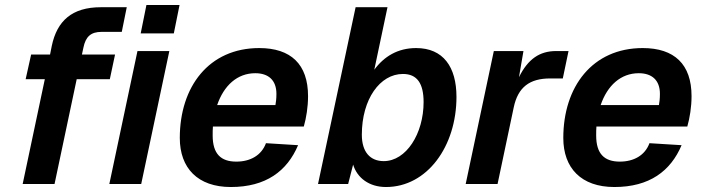

<svg xmlns="http://www.w3.org/2000/svg" viewBox="-20 -739 2828 771"><path d="M545 -605H678L701 -719H568ZM71 0H199L288 -421H421L442 -520H309L315 -548C324 -592 345 -611 388 -611H469L489 -710H385C269 -710 209 -655 188 -555L181 -520H105L83 -421H160ZM419 0H547L660 -534H532Z M907 12C1048 12 1133 -52 1177 -156L1048 -164C1030 -115 985 -90 929 -90C867 -90 834 -121 834 -195C834 -207 834 -220 835 -231H1200C1210 -266 1217 -310 1217 -353C1217 -481 1148 -546 1021 -546C819 -546 702 -391 702 -185C702 -64 774 12 907 12ZM1005 -445C1058 -445 1090 -417 1090 -362C1090 -342 1088 -329 1086 -317H852C879 -396 933 -445 1005 -445Z M1530 12C1695 12 1813 -151 1813 -350C1813 -470 1760 -546 1651 -546C1577 -546 1522 -512 1483 -459L1536 -710H1408L1257 0H1378L1398 -78C1414 -25 1462 12 1530 12ZM1521 -92C1467 -92 1433 -128 1433 -198C1433 -341 1506 -442 1598 -442C1655 -442 1681 -404 1681 -329C1681 -202 1611 -92 1521 -92Z M1850 0H1978L2043 -308C2060 -389 2107 -424 2189 -424H2240L2263 -534H2213C2147 -534 2100 -502 2064 -429L2082 -534H1963Z M2447 12C2588 12 2673 -52 2717 -156L2588 -164C2570 -115 2525 -90 2469 -90C2407 -90 2374 -121 2374 -195C2374 -207 2374 -220 2375 -231H2740C2750 -266 2757 -310 2757 -353C2757 -481 2688 -546 2561 -546C2359 -546 2242 -391 2242 -185C2242 -64 2314 12 2447 12ZM2545 -445C2598 -445 2630 -417 2630 -362C2630 -342 2628 -329 2626 -317H2392C2419 -396 2473 -445 2545 -445Z"/></svg>

Font: Geist SemiBold
Style: Italic
Weight: 600
Italic angle: -12°
Designer: Basement.studio, Andrés Briganti, Mateo Zaragoza
Foundry: Basement.studio, Vercel, Andrés Briganti, Guido Ferreyra, Mateo Zaragoza
Version: Version 1.500